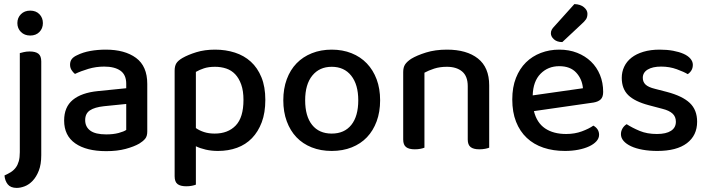

<svg xmlns="http://www.w3.org/2000/svg" viewBox="-20 -725 3474 940"><path d="M182 35Q182 80 170 110.5Q158 141 140 160Q122 179 101 187Q80 195 62 195Q32 195 18 177.5Q4 160 2 134Q20 126 34 117Q48 108 57.5 95Q67 82 72 64Q77 46 77 20V-465Q84 -467 97 -470Q110 -473 125 -473Q154 -473 168 -462Q182 -451 182 -424ZM65 -612Q65 -638 82.5 -655.5Q100 -673 128 -673Q156 -673 173 -655.5Q190 -638 190 -612Q190 -586 173 -568.5Q156 -551 128 -551Q100 -551 82.5 -568.5Q65 -586 65 -612Z M500 -67Q535 -67 561 -74Q587 -81 598 -89V-216L489 -205Q443 -200 420 -184.5Q397 -169 397 -137Q397 -104 422 -85.5Q447 -67 500 -67ZM498 -482Q591 -482 646 -441.5Q701 -401 701 -314V-81Q701 -58 690.5 -45.5Q680 -33 662 -22Q636 -7 595 4Q554 15 500 15Q403 15 348.5 -23Q294 -61 294 -135Q294 -201 336.5 -236Q379 -271 459 -279L598 -293V-315Q598 -359 569.5 -379Q541 -399 490 -399Q450 -399 413 -388Q376 -377 347 -363Q337 -371 330 -382.5Q323 -394 323 -408Q323 -425 331.5 -436Q340 -447 358 -455Q386 -469 422 -475.5Q458 -482 498 -482Z M1047 14Q1015 14 987 7.5Q959 1 939 -9V179Q932 182 919.5 184.5Q907 187 892 187Q863 187 849 176Q835 165 835 138V-379Q835 -401 843 -414.5Q851 -428 873 -441Q901 -457 941.5 -469.5Q982 -482 1033 -482Q1085 -482 1130 -467.5Q1175 -453 1208 -423Q1241 -393 1260 -346.5Q1279 -300 1279 -236Q1279 -173 1261.5 -126.5Q1244 -80 1213.5 -48.5Q1183 -17 1140.5 -1.5Q1098 14 1047 14ZM1031 -71Q1096 -71 1134 -110.5Q1172 -150 1172 -236Q1172 -280 1161 -311Q1150 -342 1131.5 -361.5Q1113 -381 1087.5 -389.5Q1062 -398 1033 -398Q1001 -398 978.5 -390.5Q956 -383 939 -373V-98Q956 -86 979 -78.5Q1002 -71 1031 -71Z M1841 -234Q1841 -177 1824 -131Q1807 -85 1776.5 -53Q1746 -21 1702 -3.5Q1658 14 1604 14Q1550 14 1506 -3.5Q1462 -21 1431.5 -53Q1401 -85 1384 -131Q1367 -177 1367 -234Q1367 -291 1384 -337Q1401 -383 1432 -415Q1463 -447 1507 -464.5Q1551 -482 1604 -482Q1657 -482 1701 -464.5Q1745 -447 1776 -414.5Q1807 -382 1824 -336.5Q1841 -291 1841 -234ZM1604 -398Q1544 -398 1509 -355Q1474 -312 1474 -234Q1474 -156 1508 -113.5Q1542 -71 1604 -71Q1666 -71 1700 -113.5Q1734 -156 1734 -234Q1734 -311 1699.5 -354.5Q1665 -398 1604 -398Z M2270 -303Q2270 -352 2242.5 -375Q2215 -398 2168 -398Q2133 -398 2105.5 -389Q2078 -380 2058 -369V-2Q2051 1 2038.5 3.5Q2026 6 2011 6Q1982 6 1968 -5Q1954 -16 1954 -42V-372Q1954 -395 1963 -409Q1972 -423 1993 -437Q2021 -454 2066 -468Q2111 -482 2168 -482Q2265 -482 2320 -438.5Q2375 -395 2375 -307V-2Q2368 1 2355 3.5Q2342 6 2327 6Q2298 6 2284 -5Q2270 -16 2270 -42V-303Z M2594 -181Q2608 -124 2648.5 -96.5Q2689 -69 2752 -69Q2794 -69 2829 -82Q2864 -95 2885 -110Q2913 -94 2913 -65Q2913 -48 2900 -33.5Q2887 -19 2864.5 -8.5Q2842 2 2811.5 8Q2781 14 2746 14Q2688 14 2640.5 -2Q2593 -18 2559 -50Q2525 -82 2506.5 -129Q2488 -176 2488 -238Q2488 -298 2506 -343.5Q2524 -389 2555 -419.5Q2586 -450 2628 -466Q2670 -482 2718 -482Q2766 -482 2805.5 -466.5Q2845 -451 2873.5 -423.5Q2902 -396 2917.5 -358Q2933 -320 2933 -275Q2933 -250 2921 -238.5Q2909 -227 2886 -223ZM2718 -401Q2663 -401 2626.5 -364Q2590 -327 2588 -258L2834 -293Q2830 -338 2801 -369.5Q2772 -401 2718 -401ZM2792 -705Q2822 -704 2839 -689.5Q2856 -675 2856 -658Q2856 -641 2849 -630.5Q2842 -620 2825 -605L2733 -519Q2707 -519 2692 -532.5Q2677 -546 2677 -562Q2677 -572 2681.5 -580Q2686 -588 2694 -596Z M3393 -129Q3393 -62 3343 -24Q3293 14 3198 14Q3159 14 3126 8Q3093 2 3069.5 -9Q3046 -20 3033 -35Q3020 -50 3020 -68Q3020 -83 3027.5 -96Q3035 -109 3048 -117Q3076 -99 3112 -84Q3148 -69 3196 -69Q3241 -69 3265 -84.5Q3289 -100 3289 -129Q3289 -154 3272.5 -169Q3256 -184 3224 -192L3156 -210Q3088 -228 3056 -259Q3024 -290 3024 -344Q3024 -373 3036 -398.5Q3048 -424 3071.5 -442.5Q3095 -461 3130 -471.5Q3165 -482 3210 -482Q3246 -482 3275.5 -476.5Q3305 -471 3326.5 -461.5Q3348 -452 3360 -438Q3372 -424 3372 -408Q3372 -392 3365 -380.5Q3358 -369 3347 -362Q3329 -373 3293.5 -386Q3258 -399 3217 -399Q3175 -399 3151 -384.5Q3127 -370 3127 -344Q3127 -324 3140.5 -311Q3154 -298 3187 -290L3245 -275Q3321 -255 3357 -221Q3393 -187 3393 -129Z"/></svg>

Font: Baloo 2 Medium
Style: Regular
Weight: 500
Designer: Sarang Kulkarni and Ek Type
Foundry: Ek Type
Version: Version 1.640;hotconv 1.0.111;makeotfexe 2.5.65597; ttfautoh